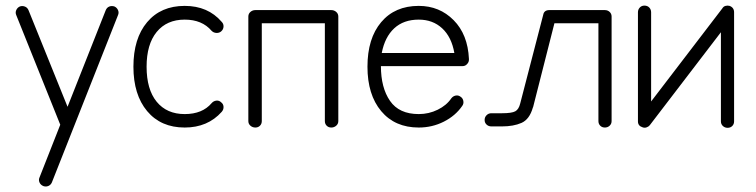

<svg xmlns="http://www.w3.org/2000/svg" viewBox="-20 -442 2696 685"><path d="M135 222Q125 218 121 209Q117 200 121 191L195 3L38 -388Q34 -397 38 -406Q42 -415 51 -419Q60 -422 69 -418.5Q78 -415 82 -405L221 -61L357 -405Q361 -415 369.5 -418.5Q378 -422 388 -419Q397 -415 401 -406Q405 -397 401 -388L165 209Q161 218 152.5 221.5Q144 225 135 222Z M639 13Q554 13 505 -45.5Q456 -104 456 -204Q456 -305 505 -363Q554 -421 639 -421Q722 -421 771 -364Q778 -357 777.5 -347Q777 -337 769 -330Q762 -324 752 -324.5Q742 -325 735 -332Q701 -372 639 -372Q575 -372 539 -328Q503 -284 503 -204Q503 -123 539 -79Q575 -35 639 -35Q702 -35 735 -74Q742 -82 752 -83Q762 -84 769 -77Q777 -71 777.5 -61Q778 -51 771 -43Q721 13 639 13Z M891 13Q881 13 873.5 6.5Q866 0 866 -10V-383Q866 -393 873.5 -399.5Q881 -406 891 -406H1162Q1172 -406 1179.5 -399.5Q1187 -393 1187 -383V-10Q1187 0 1179.5 6.5Q1172 13 1162 13Q1152 13 1145.5 6.5Q1139 0 1139 -10V-359H914V-10Q914 0 907.5 6.5Q901 13 891 13Z M1474 13Q1389 13 1340 -45.5Q1291 -104 1291 -204Q1291 -305 1340 -363Q1389 -421 1474 -421Q1548 -421 1598.5 -370Q1649 -319 1653 -232V-229Q1653 -220 1646 -213Q1640 -206 1629 -206H1339Q1339 -129 1371.5 -82Q1404 -35 1474 -35Q1510 -35 1541.5 -50.5Q1573 -66 1590 -91Q1596 -99 1605.5 -101Q1615 -103 1623 -97Q1631 -92 1633 -82Q1635 -72 1629 -64Q1605 -29 1563.5 -8Q1522 13 1474 13ZM1342 -253H1601Q1591 -310 1557.5 -341Q1524 -372 1474 -372Q1420 -372 1386.5 -341Q1353 -310 1342 -253Z M2138 13Q2128 13 2121.5 6.5Q2115 0 2115 -10V-359H1958L1882 -60L1881 -58Q1869 -16 1840.5 -3.5Q1812 9 1771 9H1733Q1723 9 1716 2.5Q1709 -4 1709 -14Q1709 -24 1716 -31Q1723 -38 1733 -38H1771Q1806 -38 1818.5 -45Q1831 -52 1836 -73L1918 -389Q1921 -406 1940 -406H2138Q2148 -406 2155 -399.5Q2162 -393 2162 -383V-10Q2162 0 2155 6.5Q2148 13 2138 13Z M2576 14Q2566 14 2559 7.5Q2552 1 2552 -9V-327L2298 5Q2294 10 2286.5 12.5Q2279 15 2272 12Q2256 7 2256 -9V-398Q2256 -408 2262.5 -415Q2269 -422 2279 -422Q2290 -422 2296.5 -415Q2303 -408 2303 -398V-80L2557 -412Q2561 -419 2568.5 -421Q2576 -423 2583 -421Q2599 -415 2599 -398V-9Q2599 1 2592.5 7.5Q2586 14 2576 14Z"/></svg>

Font: Zen Kurenaido
Style: ARC
Weight: 400
Designer: Yoshimichi Ohira
Foundry: Positype
Version: Version 1.001